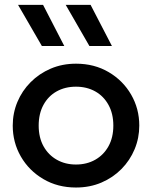

<svg xmlns="http://www.w3.org/2000/svg" viewBox="-20 -780 644 814"><path d="M302 15Q224.5 15 163.8 -20.8Q103 -56.5 68.5 -116.2Q34 -176 34 -247.5Q34 -300.5 53.8 -347.8Q73.5 -395 109.8 -431.5Q146 -468 195 -489Q244 -510 302.5 -510Q380 -510 440.8 -474.2Q501.5 -438.5 536 -378.8Q570.5 -319 570.5 -247.5Q570.5 -195 550.8 -147.5Q531 -100 495 -63.5Q459 -27 410 -6Q361 15 302 15ZM302 -82.5Q348 -82.5 383.8 -102.8Q419.5 -123 440 -160Q460.5 -197 460.5 -247.5Q460.5 -298 440 -335.2Q419.5 -372.5 383.8 -392.5Q348 -412.5 302 -412.5Q256 -412.5 220.2 -392.5Q184.5 -372.5 164.2 -335.2Q144 -298 144 -247.5Q144 -197 164.5 -160Q185 -123 220.8 -102.8Q256.5 -82.5 302 -82.5ZM359 -585 258.5 -759.5H364L454.5 -585ZM157.5 -585 56.5 -759.5H162.5L252.5 -585Z"/></svg>

Font: Geologica Cursive
Style: Regular
Weight: 400
Designer: Sindre Bremnes, Frode Helland
Foundry: Monokrom Skriftforlag AS
Version: Version 1.010;gftools[0.9.28]